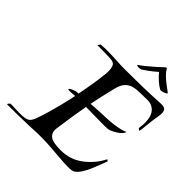

<svg xmlns="http://www.w3.org/2000/svg" viewBox="-212 -953 1095 1095"><g transform="rotate(45 335.5 -405.0)"><path d="M509 -6Q485 -6 447.5 -9Q410 -12 357 -16Q317 -19 284 -19Q262 -19 239.5 -18.5Q217 -18 189 -16Q175 -16 146 -15Q117 -14 82 -13.5Q47 -13 14 -13H13Q10 -13 10 -15Q10 -19 15.5 -24.5Q21 -30 25 -30Q49 -29 68 -28.5Q87 -28 102 -28Q138 -28 154.5 -35.5Q171 -43 181 -67.5Q191 -92 206 -142Q219 -186 230.5 -232Q242 -278 251 -321Q244 -320 235 -320Q226 -320 219 -319H208Q196 -319 196 -322Q196 -327 210 -333.5Q224 -340 232 -342Q235 -344 241.5 -344Q248 -344 255 -345Q266 -400 273 -444Q280 -488 282 -511Q284 -520 285 -532.5Q286 -545 286 -558Q286 -577 280 -593Q274 -609 255 -612Q247 -614 229 -614.5Q211 -615 191.5 -615.5Q172 -616 158 -616H136L146 -632L165 -633Q173 -634 181.5 -634Q190 -634 198 -634Q237 -634 273.5 -631.5Q310 -629 344 -629Q421 -629 485 -630.5Q549 -632 624 -636Q650 -638 660.5 -629.5Q671 -621 671 -600Q671 -589 668 -572Q662 -539 660 -516Q658 -493 654 -459Q653 -456 652 -447.5Q651 -439 651 -439L637 -448Q637 -448 638 -456Q639 -464 639 -466Q640 -474 640.5 -481Q641 -488 641 -495Q641 -546 618.5 -571.5Q596 -597 560 -597Q527 -596 498.5 -596Q470 -596 446.5 -589.5Q423 -583 406 -564.5Q389 -546 380 -508Q358 -420 345 -352Q374 -354 407 -356Q440 -358 477 -359Q500 -360 525.5 -363.5Q551 -367 571 -372Q591 -377 597 -381Q602 -384 602.5 -382Q603 -380 600 -375Q592 -360 573 -347Q554 -334 540 -328Q528 -322 516 -320.5Q504 -319 490 -319Q436 -319 401 -320Q366 -321 339 -321Q331 -276 323.5 -229Q316 -182 308 -123Q307 -118 306.5 -112.5Q306 -107 306 -102Q306 -76 327 -60Q348 -44 412 -44Q487 -44 545 -87.5Q603 -131 636 -196L646 -189Q641 -178 632.5 -154Q624 -130 612 -101.5Q600 -73 585 -49Q570 -25 552 -13Q541 -6 509 -6ZM570 -689Q551 -699 529 -718.5Q507 -738 495 -754Q494 -756 492 -756Q490 -756 489 -754Q468 -735 443.5 -717.5Q419 -700 411 -695Q408 -694 402.5 -693Q397 -692 393 -692Q386 -692 380 -694Q374 -696 378 -699Q396 -711 418 -729Q440 -747 461.5 -766Q483 -785 497 -799Q506 -808 511 -800Q519 -785 536 -768.5Q553 -752 573 -736.5Q593 -721 610 -709Q617 -705 608 -699.5Q599 -694 586.5 -691Q574 -688 570 -689Z"/></g></svg>

Font: Kings
Style: Regular
Weight: 400
Designer: Robert E. Leuschke
Foundry: Robert E. Leuschke
Version: Version 1.010; ttfautohint (v1.8.3)